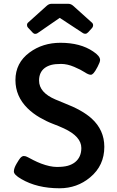

<svg xmlns="http://www.w3.org/2000/svg" viewBox="-20 -988 623 1020"><path d="M86.9 -147.5Q96.7 -159.2 106.7 -159.2Q116.7 -159.2 127.9 -152.8Q139.2 -146.5 158 -137Q176.8 -127.4 198.2 -119.1Q246.1 -101.1 282 -101.1Q317.9 -101.1 340.3 -107.4Q362.8 -113.8 378.9 -126.5Q412.1 -153.3 412.1 -201.7Q412.1 -262.7 319.8 -305.7Q293.5 -317.9 260.5 -330.3Q227.5 -342.8 191.2 -363.8Q154.8 -384.8 126 -413.1Q62 -476.6 62 -562.5Q62 -653.8 136.7 -709Q206.5 -760.7 301.3 -760.7Q406.7 -760.7 474.6 -714.8Q511.7 -690.4 511.7 -669.4Q511.7 -658.2 498.5 -633.3Q485.4 -608.4 477.3 -599.6Q469.2 -590.8 462.4 -590.8Q450.2 -590.8 430.4 -604Q410.6 -617.2 374 -632.8Q337.4 -648.4 304.7 -648.4Q272 -648.4 252.2 -643.1Q232.4 -637.7 217.8 -627Q187.5 -604 187.5 -560.1Q187.5 -496.6 274.4 -459.5L321.8 -439.9Q417 -403.3 466.3 -358.9Q534.2 -297.4 534.2 -208Q534.2 -108.4 459 -45.9Q389.6 12.2 296.4 12.2Q176.8 12.2 92.8 -37.1Q53.7 -59.6 53.7 -76.9Q53.7 -94.2 67.9 -118.2Q82 -142.1 86.9 -147.5ZM179.7 -812Q174.3 -808.1 167 -808.1Q159.7 -808.1 153.8 -814.5L127.9 -842.3Q123.5 -847.2 123.5 -855.2Q123.5 -863.3 129.9 -868.7L227.5 -956.5Q239.7 -967.8 253.4 -967.8H342.8Q357.4 -967.8 369.6 -956.5L466.3 -869.6Q474.6 -863.3 474.6 -854.2Q474.6 -845.2 467.8 -837.9L448.2 -816.4Q440.9 -808.6 433.3 -808.6Q425.8 -808.6 420.9 -812L297.4 -893.1Z"/></svg>

Font: Capriola
Style: Regular
Weight: 400
Designer: Viktoriya Grabowska
Foundry: Viktoriya Grabowska
Version: Version 1.007